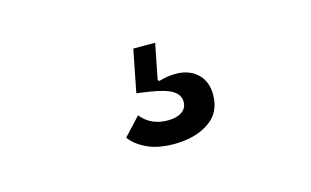

<svg xmlns="http://www.w3.org/2000/svg" viewBox="-44 -118 687 424"><g transform="rotate(-15 300.0 93.5)"><path d="M213 166 251 125Q273 153 312 153Q332 153 344 145Q356 137 356 122Q356 107 341.5 97Q327 87 288 81L260 77L279 -20H329L313 61L316 64Q335 58 355 58Q385 58 404 75.5Q423 93 423 124Q423 165 391.5 186Q360 207 312 207Q275 207 250 195Q225 183 213 166Z"/></g></svg>

Font: iA Writer Mono V
Style: Regular
Weight: 400
Designer: Mike Abbink, Paul van der Laan, Pieter van Rosmalen
Foundry: Bold Monday
Version: Version 2.000